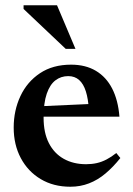

<svg xmlns="http://www.w3.org/2000/svg" viewBox="-20 -697 504 729"><path d="M250 -451.5Q305 -451.5 344.2 -428Q383.5 -404.5 406 -360.5Q428.5 -316.5 433.5 -254H119L119.5 -293L373.5 -304.5L317.5 -279.5Q315 -321.5 306 -350Q297 -378.5 280.5 -393.2Q264 -408 239 -408Q211.5 -408 190.5 -392Q169.5 -376 157.5 -341.2Q145.5 -306.5 145.5 -250Q145.5 -193 165.5 -153.8Q185.5 -114.5 222 -94Q258.5 -73.5 307 -73.5Q328.5 -73.5 347.5 -77.8Q366.5 -82 385 -91.8Q403.5 -101.5 421.5 -116L437 -97Q409.5 -62.5 380.2 -38Q351 -13.5 318 -0.8Q285 12 247 12Q183 12 134.5 -17Q86 -46 59 -96.8Q32 -147.5 32 -212.5Q32 -277.5 57.5 -332Q83 -386.5 131.8 -419Q180.5 -451.5 250 -451.5ZM266.5 -511.5H229.5L69.5 -663V-677H196.5Z"/></svg>

Font: Newsreader 24pt SemiBold
Style: Regular
Weight: 600
Designer: Hugues Gentile
Foundry: Production Type
Version: Version 1.003